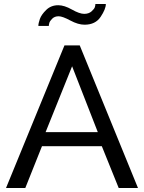

<svg xmlns="http://www.w3.org/2000/svg" viewBox="-20 -936 717 956"><path d="M272 -855Q252 -855 240 -843Q228 -831 225.5 -821.5Q223 -812 223 -807H171Q171 -820 178.5 -841.5Q186 -863 210 -886.5Q234 -910 270 -910Q300 -910 338 -888.5Q376 -867 399 -867Q422 -867 436 -879.5Q450 -892 452.5 -901Q455 -910 455 -916H507Q507 -891 481 -852Q455 -813 401 -813Q369 -813 330 -834Q291 -855 272 -855ZM301 -710H377L667 0H571L487 -208H189L106 0H10ZM467 -278 339 -606 207 -278Z"/></svg>

Font: Raleway-v4020 Medium
Style: Regular
Weight: 500
Designer: Matt McInerney, Pablo Impallari, Rodrigo Fuenzalida
Foundry: Matt McInerney, Pablo Impallari, Rodrigo Fuenzalida
Version: Version 4.020;PS 004.020;hotconv 1.0.88;makeotf.lib2.5.64775